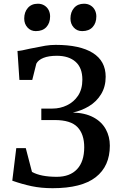

<svg xmlns="http://www.w3.org/2000/svg" viewBox="-20 -988 647 1014"><path d="M148.9 -80.1Q195.3 -54.2 279.8 -54.2Q349.1 -54.2 387 -94.5Q424.8 -134.8 424.8 -210.4Q424.8 -279.3 389.2 -316.7Q353.5 -354 269 -354H198.2V-414.6H256.8Q297.9 -414.6 333.7 -431.9Q369.6 -449.2 392.1 -482.4Q415 -517.1 415 -567.4Q415 -629.9 379.2 -661.6Q343.3 -693.4 280.3 -693.4Q237.3 -693.4 209.7 -682.4Q182.1 -671.4 171.9 -651.9L150.4 -565.9H82.5L72.3 -718.8Q89.8 -719.2 138.2 -731Q192.4 -742.2 219.5 -746.6Q246.6 -751 274.4 -751Q401.9 -751 470 -708.5Q538.1 -666 538.1 -582.5Q538.1 -530.3 513.9 -490.5Q489.7 -450.7 448.7 -426.3Q409.7 -403.3 364.7 -393.6Q428.2 -392.1 472.7 -368.7Q517.1 -345.2 539.1 -304.7Q560.1 -266.1 560.1 -218.8Q560.1 -110.4 485.6 -52.2Q411.1 5.9 257.8 5.9Q197.8 5.9 147.7 -4.6Q97.7 -15.1 44.9 -33.7L65.9 -205.6H116.2ZM179.7 -968.3H180.2Q199.7 -968.3 214.6 -959Q229.5 -949.7 237.3 -934.1Q244.6 -918.9 244.6 -901.4Q244.6 -866.2 224.9 -845Q205.1 -823.7 169.4 -823.7H168.9Q142.6 -823.7 125.2 -842.8Q107.9 -861.8 107.9 -890.1Q107.9 -924.3 127.2 -946.3Q146.5 -968.3 179.7 -968.3ZM423.3 -968.3H423.8Q443.8 -968.3 458.7 -959Q473.6 -949.7 481.4 -934.1Q488.8 -918.9 488.8 -901.4Q488.8 -866.2 469.2 -845Q449.7 -823.7 414.1 -823.7H413.6Q386.7 -823.7 369.4 -842.8Q352.1 -861.8 352.1 -890.1Q352.1 -924.3 371.3 -946.3Q390.6 -968.3 423.3 -968.3Z"/></svg>

Font: Merriweather
Style: Regular
Weight: 400
Designer: Eben Sorkin
Foundry: Eben Sorkin
Version: Version 1.584; ttfautohint (v1.8.1)